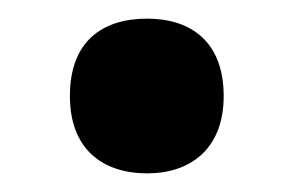

<svg xmlns="http://www.w3.org/2000/svg" viewBox="-20 -455 314 206"><path d="M55 -352C55 -295 90 -269 138 -269C184 -269 220 -295 220 -352C220 -410 185 -435 138 -435C89 -435 55 -410 55 -352Z"/></svg>

Font: Noto Sans Myanmar SemiCondensed
Style: Bold
Weight: 700
Width: 4
Designer: Monotype Design Team
Foundry: Monotype Imaging Inc.
Version: Version 2.107